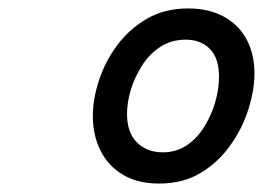

<svg xmlns="http://www.w3.org/2000/svg" viewBox="-20 -1045 623 455"><path d="M357 -610Q307 -610 272 -630.5Q237 -651 218.5 -687.5Q200 -724 200 -770Q200 -810 214.5 -854.5Q229 -899 257.5 -937.5Q286 -976 328 -1000.5Q370 -1025 426 -1025Q476 -1025 511.5 -1005Q547 -985 565 -950.5Q583 -916 583 -871Q583 -832 569 -787Q555 -742 526.5 -701.5Q498 -661 456 -635.5Q414 -610 357 -610ZM366 -684Q398 -684 423 -701Q448 -718 465 -746Q482 -774 490.5 -804.5Q499 -835 499 -863Q499 -907 477.5 -929Q456 -951 420 -951Q386 -951 360 -934Q334 -917 316.5 -889.5Q299 -862 290 -832Q281 -802 281 -775Q281 -731 304.5 -707.5Q328 -684 366 -684Z"/></svg>

Font: Playwrite TZ
Style: Regular
Weight: 400
Designer: Veronika Burian, José Scaglione
Foundry: TypeTogether
Version: Version 1.002